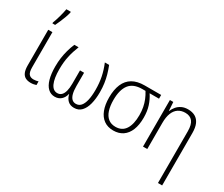

<svg xmlns="http://www.w3.org/2000/svg" viewBox="-159 -1226 2208 1894"><g transform="rotate(30 945.0 -278.5)"><path d="M121.6 -530.8V-130.4Q121.6 -76.2 139.2 -54.7Q156.7 -33.2 191.9 -33.2Q206.5 -33.2 221.7 -35.9Q236.8 -38.6 246.1 -42V-0.5Q233.9 3.9 217.8 6.8Q201.7 9.8 185.1 9.8Q149.4 9.8 124.5 -3.4Q99.6 -16.6 86.9 -46.4Q74.2 -76.2 74.2 -126.5V-530.8ZM78.1 -606V-615.7Q84.5 -631.8 92 -654.8Q99.6 -677.7 106.7 -703.4Q113.8 -729 119.4 -753.2Q125 -777.3 127.9 -795.4H178.2V-785.2Q171.9 -758.3 160.2 -726.3Q148.4 -694.3 134.8 -662.8Q121.1 -631.3 108.9 -606Z M767.6 -530.8Q785.6 -484.9 798.1 -440.9Q810.5 -397 817.1 -350.6Q823.7 -304.2 823.7 -251Q823.7 -175.8 808.3 -116.7Q793 -57.6 761 -23.9Q729 9.8 678.2 9.8Q633.8 9.8 606.9 -15.4Q580.1 -40.5 569.8 -84.5H567.9Q558.1 -41 529.5 -15.6Q501 9.8 458 9.8Q413.1 9.8 380.9 -20.3Q348.6 -50.3 331.8 -108.9Q314.9 -167.5 314.9 -251Q314.9 -305.2 321.5 -351.6Q328.1 -397.9 340.3 -441.7Q352.5 -485.4 371.1 -530.8H419.9Q392.1 -461.9 377.7 -395.8Q363.3 -329.6 363.3 -249.5Q363.3 -144.5 388.7 -89.1Q414.1 -33.7 462.4 -33.7Q490.7 -33.7 509.3 -52Q527.8 -70.3 536.9 -105.2Q545.9 -140.1 545.9 -190.4V-340.3H592.3V-190.4Q592.3 -138.2 601.3 -103.5Q610.4 -68.8 628.4 -51.3Q646.5 -33.7 674.3 -33.7Q708.5 -33.7 730.5 -58.8Q752.4 -84 763.7 -132.3Q774.9 -180.7 774.9 -250Q774.9 -328.1 761.2 -395.3Q747.6 -462.4 718.8 -530.8Z M1323.7 -249.5Q1323.7 -167 1300.3 -109.1Q1276.9 -51.3 1232.4 -20.8Q1188 9.8 1124.5 9.8Q1061 9.8 1017.1 -21.7Q973.1 -53.2 950.4 -112.1Q927.7 -170.9 927.7 -253.4Q927.7 -342.8 954.3 -405Q981 -467.3 1035.4 -499Q1089.8 -530.8 1172.4 -530.8H1360.4V-488.3H1253.4Q1286.6 -438 1305.2 -380.4Q1323.7 -322.8 1323.7 -249.5ZM977.1 -253.9Q977.1 -185.1 993.2 -135.5Q1009.3 -85.9 1042.5 -59.3Q1075.7 -32.7 1125.5 -32.7Q1200.2 -32.7 1237.3 -89.8Q1274.4 -147 1274.4 -250.5Q1274.4 -297.9 1266.6 -338.4Q1258.8 -378.9 1243.7 -416Q1228.5 -453.1 1206.5 -488.3H1171.4Q1068.8 -488.3 1022.9 -428.5Q977.1 -368.7 977.1 -253.9Z M1663.1 -541Q1711.4 -541 1745.4 -521.5Q1779.3 -502 1797.1 -461.9Q1814.9 -421.9 1814.9 -358.9V237.3H1767.1V-351.6Q1767.1 -428.2 1738.8 -463.1Q1710.4 -498 1656.2 -498Q1610.8 -498 1577.6 -476.3Q1544.4 -454.6 1526.4 -410.2Q1508.3 -365.7 1508.3 -297.4V0H1460V-530.8H1498.5L1504.9 -433.6H1507.8Q1519 -462.4 1539.8 -486.8Q1560.5 -511.2 1591.1 -526.1Q1621.6 -541 1663.1 -541Z"/></g></svg>

Font: Open Sans SemiCondensed Light
Style: Regular
Weight: 300
Width: 4
Designer: Monotype Design Team
Foundry: Monotype Imaging Inc.
Version: Version 3.000